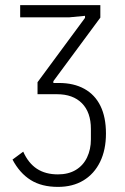

<svg xmlns="http://www.w3.org/2000/svg" viewBox="-20 -532 488 752"><path d="M207 200Q143 200 100 173Q57 146 29 93L71 62Q91 107 124.5 129Q158 151 207 151Q248 151 277 133.5Q306 116 321 84.5Q336 53 336 14V-27Q336 -92 301 -127.5Q266 -163 203 -163H127V-210L313 -462V-470L250 -464H59V-512H373V-463L189 -214V-180L164 -207H211Q269 -207 310.5 -184Q352 -161 373.5 -117Q395 -73 395 -9Q395 55 372 102Q349 149 307 174.5Q265 200 207 200Z"/></svg>

Font: IBM Plex Sans Condensed Light
Style: Regular
Weight: 300
Width: 3
Designer: Mike Abbink, Paul van der Laan, Pieter van Rosmalen
Foundry: Bold Monday
Version: Version 3.201